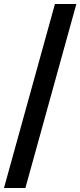

<svg xmlns="http://www.w3.org/2000/svg" viewBox="-20 -828 405 968"><path d="M0 120 257 -808H365L108 120Z"/></svg>

Font: Encode Sans SemiExpanded SemiExpanded Medium
Style: Regular
Weight: 500
Width: 6
Designer: Multiple Designers
Foundry: Impallari Type
Version: Version 3.000; ttfautohint (v1.8.3) -l 8 -r 50 -G 200 -x 14 